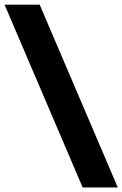

<svg xmlns="http://www.w3.org/2000/svg" viewBox="-32 -696 536 842"><path d="M484.5 126H330.5L-12 -675.5H142Z"/></svg>

Font: Anek Odia ExtraBold
Style: Regular
Weight: 800
Designer: Yesha Goshar & Mahesh Sahu (Odia), Yesha Goshar (Latin)
Foundry: Ek Type
Version: Version 1.003